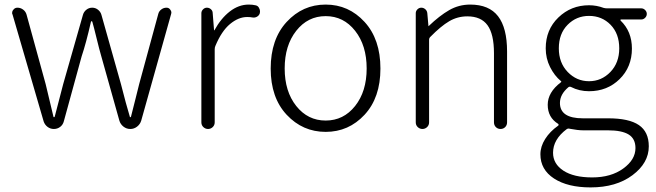

<svg xmlns="http://www.w3.org/2000/svg" viewBox="-20 -567 2884 844"><path d="M171.9 -33.2 35.2 -502.9Q33.2 -506.8 33.2 -509.8Q33.2 -517.6 38.1 -523.4Q44.9 -533.2 56.6 -533.2Q70.3 -533.2 81.5 -524.9Q92.8 -516.6 96.7 -502.9L180.7 -197.3Q213.9 -56.6 214.8 -54.7Q214.8 -51.8 217.3 -51.8Q219.7 -51.8 220.7 -54.7Q227.5 -81.1 257.8 -197.3L344.7 -502Q348.6 -515.6 359.9 -524.4Q371.1 -533.2 385.3 -533.2Q399.4 -533.2 410.6 -524.4Q421.9 -515.6 425.8 -502L511.7 -197.3Q534.2 -108.4 550.8 -53.7Q550.8 -51.8 552.7 -51.8Q554.7 -51.8 555.7 -53.7Q562.5 -82 576.2 -134.8Q589.8 -187.5 591.8 -197.3L675.8 -505.9Q678.7 -517.6 689 -525.4Q699.2 -533.2 711.9 -533.2Q722.7 -533.2 728.5 -524.4Q733.4 -518.6 733.4 -511.7Q733.4 -508.8 732.4 -505.9L600.6 -36.1Q595.7 -20.5 582.5 -10.3Q569.3 0 552.7 0Q536.1 0 522.9 -10.3Q509.8 -20.5 504.9 -36.1L424.8 -321.3Q417 -347.7 404.8 -397.9Q392.6 -448.2 385.7 -471.7Q384.8 -473.6 382.3 -473.6Q379.9 -473.6 379.9 -471.7Q358.4 -377 338.9 -319.3L260.7 -34.2Q256.8 -18.6 244.6 -9.3Q232.4 0 216.8 0Q201.2 0 189 -9.3Q176.8 -18.6 171.9 -33.2Z M865.2 -29.3V-508.8Q865.2 -518.6 872.6 -525.9Q879.9 -533.2 889.6 -533.2Q899.4 -533.2 907.2 -526.4Q915 -519.5 915 -508.8L920.9 -434.6Q920.9 -433.6 921.9 -433.6Q922.9 -433.6 922.9 -434.6Q951.2 -486.3 990.2 -516.6Q1029.3 -546.9 1073.2 -546.9Q1089.8 -546.9 1102.5 -543.9Q1114.3 -542 1119.1 -531.2Q1123 -524.4 1123 -516.6Q1123 -512.7 1122.1 -508.8Q1119.1 -499 1109.9 -493.7Q1100.6 -488.3 1089.8 -490.2Q1081.1 -492.2 1066.4 -492.2Q1028.3 -492.2 991.2 -461.4Q954.1 -430.7 926.8 -365.2Q923.8 -358.4 923.8 -350.6V-29.3Q923.8 -16.6 915 -8.3Q906.2 0 894.5 0Q882.8 0 874 -8.3Q865.2 -16.6 865.2 -29.3Z M1169.9 -265.6Q1169.9 -394.5 1240.2 -470.7Q1310.5 -546.9 1411.6 -546.9Q1512.7 -546.9 1582.5 -470.7Q1652.3 -394.5 1652.3 -265.6Q1652.3 -137.7 1582.5 -62.5Q1512.7 12.7 1411.6 12.7Q1310.5 12.7 1240.2 -62.5Q1169.9 -137.7 1169.9 -265.6ZM1282.2 -101.1Q1333 -37.1 1411.6 -37.1Q1490.2 -37.1 1541 -101.1Q1591.8 -165 1591.8 -266.1Q1591.8 -367.2 1541 -431.6Q1490.2 -496.1 1411.6 -496.1Q1333 -496.1 1282.2 -431.6Q1231.4 -367.2 1231.4 -266.1Q1231.4 -165 1282.2 -101.1Z M1807.6 -29.3V-508.8Q1807.6 -518.6 1814.9 -525.9Q1822.3 -533.2 1832 -533.2Q1841.8 -533.2 1849.6 -526.4Q1857.4 -519.5 1858.4 -508.8L1863.3 -453.1Q1863.3 -452.1 1864.3 -452.1Q1865.2 -452.1 1865.2 -453.1Q1912.1 -498 1954.6 -522.5Q1997.1 -546.9 2046.9 -546.9Q2129.9 -546.9 2169.4 -495.6Q2209 -444.3 2209 -340.8V-29.3Q2209 -16.6 2200.7 -8.3Q2192.4 0 2180.2 0Q2168 0 2159.7 -8.3Q2151.4 -16.6 2151.4 -29.3V-333Q2151.4 -417 2123 -456.1Q2094.7 -495.1 2034.2 -495.1Q1991.2 -495.1 1954.6 -473.6Q1918 -452.1 1871.1 -404.3Q1866.2 -399.4 1866.2 -391.6V-29.3Q1866.2 -16.6 1857.4 -8.3Q1848.6 0 1836.9 0Q1825.2 0 1816.4 -8.3Q1807.6 -16.6 1807.6 -29.3Z M2576.2 256.8Q2475.6 256.8 2415.5 217.8Q2355.5 178.7 2355.5 111.3Q2355.5 77.1 2376.5 43.9Q2397.5 10.7 2433.6 -14.6Q2435.5 -15.6 2435.5 -18.6Q2435.5 -19.5 2435.1 -20.5Q2434.6 -21.5 2433.6 -22.5Q2387.7 -50.8 2387.7 -106.4Q2387.7 -161.1 2445.3 -205.1Q2447.3 -206.1 2447.3 -208Q2447.3 -210 2445.3 -210.9Q2417 -234.4 2397.9 -272.5Q2378.9 -310.5 2378.9 -354.5Q2378.9 -436.5 2434.6 -490.2Q2490.2 -543.9 2569.3 -543.9Q2602.5 -543.9 2633.8 -532.2Q2641.6 -530.3 2648.4 -530.3H2798.8Q2808.6 -530.3 2815.9 -522.9Q2823.2 -515.6 2823.2 -505.9Q2823.2 -496.1 2815.9 -488.8Q2808.6 -481.4 2798.8 -481.4H2710Q2708 -481.4 2707.5 -480Q2707 -478.5 2708 -476.6Q2757.8 -428.7 2757.8 -353.5Q2757.8 -272.5 2703.6 -219.2Q2649.4 -166 2569.3 -166Q2526.4 -166 2490.2 -184.6Q2483.4 -187.5 2478.5 -183.6Q2441.4 -152.3 2441.4 -114.3Q2441.4 -46.9 2542 -46.9H2653.3Q2745.1 -46.9 2788.6 -17.1Q2832 12.7 2832 76.2Q2832 149.4 2760.3 203.1Q2688.5 256.8 2576.2 256.8ZM2569.3 -210Q2624 -210 2663.1 -250.5Q2702.1 -291 2702.1 -354.5Q2702.1 -418.9 2664.1 -458Q2626 -497.1 2569.3 -497.1Q2513.7 -497.1 2475.1 -458Q2436.5 -418.9 2436.5 -354.5Q2436.5 -291 2475.6 -250.5Q2514.6 -210 2569.3 -210ZM2583 212.9Q2666 212.9 2719.7 173.8Q2773.4 134.8 2773.4 84Q2773.4 43 2743.7 24.4Q2713.9 5.9 2652.3 5.9H2543.9Q2520.5 5.9 2484.4 -1Q2482.4 -2 2480.5 -2Q2474.6 -2 2470.7 1Q2411.1 45.9 2411.1 104.5Q2411.1 153.3 2456.5 183.1Q2502 212.9 2583 212.9Z"/></svg>

Font: Gen Jyuu Gothic P Light
Style: Regular
Weight: 200
Designer: [Source Han Sans]
Ryoko NISHIZUKA  (kana & ideographs); Paul D. Hunt (Latin, Greek & Cyrillic); Wenlong ZHANG  (bopomofo
Version: Version 1.002.20150607